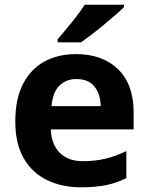

<svg xmlns="http://www.w3.org/2000/svg" viewBox="-20 -786 631 816"><path d="M303 -556Q416 -556 482 -491.5Q548 -427 548 -308V-236H196Q198 -173 233.5 -137Q269 -101 332 -101Q385 -101 428 -111.5Q471 -122 517 -144V-29Q477 -9 432.5 0.5Q388 10 325 10Q243 10 180 -20.5Q117 -51 81 -113Q45 -175 45 -269Q45 -365 77.5 -428.5Q110 -492 168 -524Q226 -556 303 -556ZM304 -450Q261 -450 232.5 -422Q204 -394 199 -335H408Q407 -385 382 -417.5Q357 -450 304 -450ZM507 -756Q493 -742 470 -722Q447 -702 420.5 -680Q394 -658 368.5 -638.5Q343 -619 324 -606H225V-619Q241 -638 262.5 -663.5Q284 -689 305 -716.5Q326 -744 340 -766H507Z"/></svg>

Font: Noto Sans Vithkuqi
Style: Bold
Weight: 700
Version: Version 1.001; ttfautohint (v1.8.4.7-5d5b)